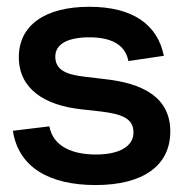

<svg xmlns="http://www.w3.org/2000/svg" viewBox="-20 -532 542 566"><path d="M262 13.5C401.5 13.5 482 -43.5 482 -144.5C482 -245.5 400.5 -287 287 -299L228.5 -306C176 -312 143 -325.5 143 -365C143 -403 181 -422 243.5 -422C305.5 -422 349 -402 358.5 -352L463 -367.5C444.5 -459.5 371.5 -512 243.5 -512C112 -512 35.5 -457 35.5 -363.5C35.5 -269.5 112 -222 217.5 -210L276 -203.5C336.5 -196 373.5 -184.5 373.5 -141.5C373.5 -100.5 331.5 -76.5 263 -76.5C195 -76.5 137 -99 125.5 -159.5L18 -146.5C34.5 -38 126.5 13.5 262 13.5Z"/></svg>

Font: MCL Standard Medium
Style: Regular
Weight: 500
Designer: Květoslav Bartoš
Foundry: Florian Karsten
Version: Version 1.001;Glyphs 3.2.3 (3260)